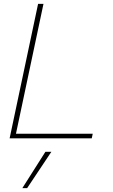

<svg xmlns="http://www.w3.org/2000/svg" viewBox="-20 -719 587 998"><path d="M178 -699H206L63 -24H462L457 0H30ZM216 70H247L121 259H96Z"/></svg>

Font: Prompt Thin
Style: Italic
Weight: 250
Italic angle: -12°
Designer: Katatrad Team
Foundry: CadsonDemak
Version: Version 1.001